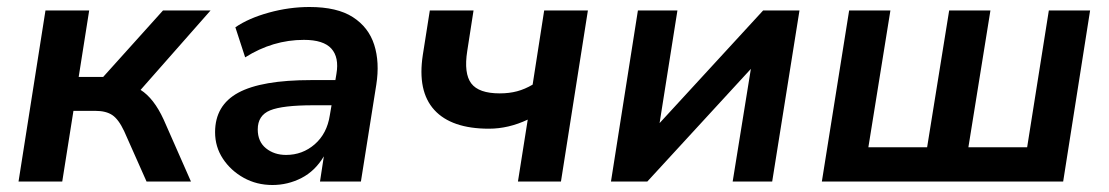

<svg xmlns="http://www.w3.org/2000/svg" viewBox="-20 -519 3170 549"><path d="M33 0 110 -489H235L205 -299H275L446 -489H582L382 -262Q420 -238 448 -177L526 0H399L335 -144Q319 -178 301 -190Q283 -202 253 -202H190L158 0Z M759 10Q714 10 677 -10.5Q640 -31 617.5 -65Q595 -99 595 -141Q595 -218 661.5 -254Q728 -290 870 -290H939L942 -308Q950 -355 927.5 -380Q905 -405 849 -405Q760 -405 681 -355L653 -441Q691 -467 749 -483Q807 -499 865 -499Q944 -499 989 -470Q1034 -441 1050 -391Q1066 -341 1056 -277L1012 0H895L906 -72Q881 -30 842 -10Q803 10 759 10ZM798 -76Q845 -76 880 -106.5Q915 -137 923 -189L928 -218H876Q788 -218 752.5 -203.5Q717 -189 717 -149Q717 -114 740.5 -95Q764 -76 798 -76Z M1461 0 1489 -177Q1434 -151 1378 -151Q1271 -151 1222 -204.5Q1173 -258 1189 -362L1209 -489H1334L1316 -373Q1306 -309 1327.5 -280.5Q1349 -252 1409 -252Q1436 -252 1458.5 -258Q1481 -264 1503 -277L1536 -489H1661L1584 0Z M1727 0 1804 -489H1917L1866 -167L2162 -489H2266L2188 0H2075L2127 -322L1831 0Z M2330 0 2408 -489H2526L2463 -98H2631L2694 -489H2812L2749 -98H2917L2979 -489H3097L3020 0Z"/></svg>

Font: Nunito Sans
Style: Bold Italic
Weight: 700
Italic angle: -9°
Designer: Vernon Adams
Foundry: Vernon Adams
Version: Version 3.006; ttfautohint (v1.8.3)